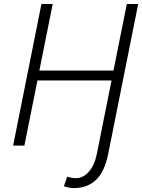

<svg xmlns="http://www.w3.org/2000/svg" viewBox="-20 -731 714 964"><path d="M244.6 -710.9 177.7 -377H549.8L616.7 -710.9H673.8L522.9 43.5Q504.9 131.8 461.7 172.6Q418.5 213.4 350.6 213.4Q337.4 213.4 325.4 210.9Q313.5 208.5 300.8 204.1L317.4 155.8Q323.2 158.7 336.9 161.1Q350.6 163.6 360.4 163.6Q397 163.6 425.5 131.8Q454.1 100.1 465.8 43.5L540 -327.1H168L102.5 0H45.9L188 -710.9Z"/></svg>

Font: Franko
Style: Light Italic
Weight: 300
Designer: Google
Version: Version 1.200310; 2013